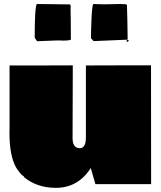

<svg xmlns="http://www.w3.org/2000/svg" viewBox="-20 -905 791 943"><path d="M337.4 -537.1 336.4 -227.1Q336.4 -177.2 372.1 -177.2Q401.9 -177.2 401.9 -230V-583.5L562.5 -584H721.7L722.2 -0.5H448.7L425.8 -79.6Q363.3 17.6 254.4 17.6Q160.6 17.6 96.7 -36.1L97.2 -39.6Q88.9 -42 76.7 -57.4Q64.5 -72.8 58.1 -84Q26.4 -141.6 26.4 -253.4L26.9 -269V-583.5H182.1L337.4 -584ZM489.3 -883.8 572.3 -885.3Q602.1 -885.3 603.5 -881.3Q606 -807.1 606.9 -714.4Q605.5 -711.4 605.5 -709.5L602.1 -710L439.5 -703.1L426.8 -717.3Q426.8 -758.8 429.7 -819.1Q432.6 -879.4 438.5 -885.3Q465.8 -883.8 489.3 -883.8ZM426.8 -716.8V-717.3ZM605 -709 611.8 -708.5Q611.8 -700.2 605 -700.2Q602.1 -700.2 600.1 -702.1ZM326.7 -850.1 327.6 -802.2V-787.1Q327.6 -733.9 328.1 -710.9Q323.2 -705.6 288.6 -705.6L278.3 -706.1H253.4L162.1 -702.6Q151.9 -717.8 150.4 -719.7Q150.4 -873 161.1 -885.3Q178.7 -884.8 235.6 -884.5Q292.5 -884.3 323.7 -883.3Q327.1 -882.3 327.1 -871.1L326.7 -865.7Z"/></svg>

Font: Bowlby One
Style: Regular
Weight: 400
Designer: vernon adams
Foundry: vernon adams
Version: Version 1.001